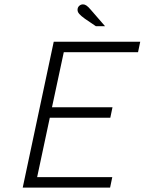

<svg xmlns="http://www.w3.org/2000/svg" viewBox="-20 -859 672 879"><path d="M84 0 226 -668H622L612 -620H272L218 -368H495L485 -320H208L150 -48H494L484 0ZM419 -739 369 -773Q351 -786 343 -795Q335 -804 335 -814Q335 -825 342.5 -832Q350 -839 360 -839Q368 -839 376 -833.5Q384 -828 395 -815L461 -739Z"/></svg>

Font: Atkinson Hyperlegible Mono ExtraLight
Style: Italic
Weight: 200
Italic angle: -12°
Monospace: yes
Designer: Elliott Scott, Megan Eiswerth, Linus Boman, Theodore Petrosky, Letters from Sweden
Foundry: Applied Design Works, Letters from Sweden
Version: Version 2.001